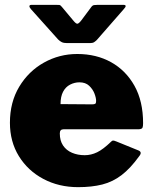

<svg xmlns="http://www.w3.org/2000/svg" viewBox="-20 -763 630 793"><path d="M227 -212Q227 -182 240.5 -162Q254 -142 277.5 -132Q301 -122 330 -122Q356 -122 381 -134Q406 -146 439 -178Q443 -182 446.5 -182.5Q450 -183 460 -179L551 -142Q569 -135 555 -118Q519 -68 482.5 -40Q446 -12 402.5 -1Q359 10 303 10Q223 10 159 -24Q95 -58 58 -118Q21 -178 21 -256Q21 -341 59.5 -405Q98 -469 161.5 -504.5Q225 -540 299 -540Q378 -540 439 -506Q500 -472 535.5 -408.5Q571 -345 571 -254Q571 -241 568.5 -235.5Q566 -230 553 -229H242Q235 -229 231 -225Q227 -221 227 -212ZM360 -332Q370 -332 373.5 -334.5Q377 -337 377 -346Q377 -359 370 -377Q363 -395 348 -409Q333 -423 308 -423Q288 -423 269.5 -413.5Q251 -404 240.5 -384Q230 -364 230 -333ZM357 -734Q362 -741 368.5 -742Q375 -743 384 -743H489Q508 -743 491 -725L380 -598Q375 -593 369 -589Q363 -585 352 -585H257Q243 -585 235 -589Q227 -593 220 -600L108 -725Q101 -733 101.5 -738Q102 -743 111 -743H210Q220 -743 225 -742.5Q230 -742 236 -734L282 -679Q294 -664 300 -665Q306 -666 316 -679Z"/></svg>

Font: Libre Franklin Black
Style: Regular
Weight: 900
Designer: Pablo Impallari, Rodrigo Fuenzalida, Nhung Nguyen
Foundry: Impallari Type
Version: Version 3.000